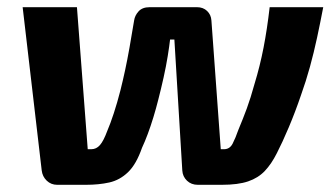

<svg xmlns="http://www.w3.org/2000/svg" viewBox="-20 -514 928 534"><path d="M139 0Q122 0 110 -11.5Q98 -23 96 -40L43 -494H194L224 -99H234Q248 -99 258 -110.5Q268 -122 278 -149Q287 -170 296.5 -199Q306 -228 315 -263Q322 -291 328 -319Q334 -347 340 -380.5Q346 -414 353 -457Q355 -471 365.5 -482.5Q376 -494 396 -494H528Q545 -494 556 -483.5Q567 -473 568 -457L594 -99H603Q619 -99 627 -114.5Q635 -130 643 -153Q656 -184 666.5 -212.5Q677 -241 688 -281Q703 -330 713 -381.5Q723 -433 730 -494H879Q871 -452 862 -410Q853 -368 842 -328Q831 -288 817 -249Q801 -202 783 -159.5Q765 -117 750 -88Q735 -58 716.5 -38.5Q698 -19 670 -9.5Q642 0 597 0H530Q512 0 500 -11.5Q488 -23 487 -40L465 -404H453Q451 -386 446.5 -358Q442 -330 435 -298.5Q428 -267 420 -236Q414 -212 406.5 -187.5Q399 -163 391 -141.5Q383 -120 375 -103Q359 -57 336 -35Q313 -13 284 -6.5Q255 0 219 0Z"/></svg>

Font: Exo 2
Style: Bold Italic
Weight: 700
Italic angle: -8°
Designer: Natanael Gama
Foundry: Natanael Gama
Version: Version 2.010